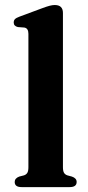

<svg xmlns="http://www.w3.org/2000/svg" viewBox="-20 -764 361 784"><path d="M237 -711V-81.5Q237 -65.5 241.5 -58.2Q246 -51 255 -48L273.5 -43Q293 -36.5 293 -21Q293 0 264.5 0H68Q40 0 40 -21Q40 -36 58.5 -43L78 -48Q87 -51 91.5 -58.2Q96 -65.5 96 -81.5V-626Q96 -648.5 79.5 -651.5L53 -653.5Q36 -657.5 36 -672Q36 -680.5 41 -685.8Q46 -691 59.5 -696L151 -730Q171 -737.5 182.8 -740.5Q194.5 -743.5 203.5 -743.5Q237 -743.5 237 -711Z"/></svg>

Font: Fraunces 9pt SemiBold
Style: Regular
Weight: 600
Version: Version 1.000;[b76b70a41]